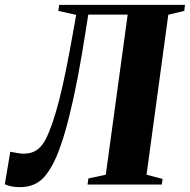

<svg xmlns="http://www.w3.org/2000/svg" viewBox="-40 -763 785 794"><path d="M325 -702.5 315.5 -642Q299 -535.5 281.8 -445Q264.5 -354.5 246.2 -281.5Q228 -208.5 208.5 -154Q179.5 -72 142.2 -30.5Q105 11 41.5 11Q22 11 6 7.5Q-10 4 -20 -1L2.5 -135.5Q20.5 -132 34 -129.8Q47.5 -127.5 57.5 -127.5Q90 -127.5 111.5 -142.2Q133 -157 148.5 -186Q162.5 -213.5 176.5 -253.8Q190.5 -294 204.8 -349.5Q219 -405 233.8 -478.2Q248.5 -551.5 265 -645L275 -701.5L201 -718L205 -743H725L722 -718L656 -702L566 -40.5L632.5 -23L629 0H322L325.5 -25L397.5 -40.5L488 -702.5Z"/></svg>

Font: Merriweather 120pt ExtraBold
Style: Italic
Weight: 800
Italic angle: -7.8°
Version: Version 2.101